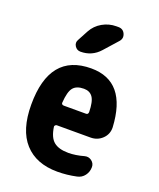

<svg xmlns="http://www.w3.org/2000/svg" viewBox="-144 -858 788 954"><g transform="rotate(20 250.0 -380.5)"><path d="M311.5 -309.6Q322.3 -309.6 323.2 -322.3Q322.3 -377.9 306.6 -400.4Q291 -422.9 259.8 -422.9Q220.7 -422.9 203.1 -401.4Q185.5 -379.9 181.6 -320.3Q181.6 -310.5 193.4 -309.6ZM259.8 -530.3Q446.3 -530.3 459 -291Q460 -254.9 434.6 -230.5Q409.2 -206.1 373 -206.1H194.3Q190.4 -206.1 186.5 -202.1Q182.6 -198.2 183.6 -194.3Q191.4 -139.6 217.8 -118.2Q244.1 -96.7 294.9 -96.7Q333 -96.7 377.9 -109.4Q397.5 -114.3 413.6 -102.1Q429.7 -89.8 429.7 -70.3Q429.7 -44.9 415 -25.4Q400.4 -5.9 376 -1Q326.2 9.8 275.4 9.8Q163.1 9.8 101.6 -58.1Q40 -126 40 -259.8Q40 -530.3 259.8 -530.3ZM304.7 -769.5H315.4Q340.8 -769.5 350.6 -747.1Q360.4 -724.6 343.8 -706.1L280.3 -634.8Q240.2 -589.8 179.7 -589.8Q160.2 -589.8 149.4 -606.9Q138.7 -624 149.4 -641.6L178.7 -696.3Q197.3 -730.5 231.4 -750Q265.6 -769.5 304.7 -769.5Z"/></g></svg>

Font: Rounded-X Mgen+ 1m bold
Style: Bold
Weight: 700
Designer: [Source Han Sans]
Ryoko NISHIZUKA  (kana & ideographs); Paul D. Hunt (Latin, Greek & Cyrillic); Wenlong ZHANG  (bopomofo
Version: Version 1.059.20150602